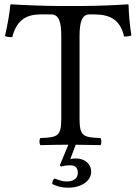

<svg xmlns="http://www.w3.org/2000/svg" viewBox="-20 -673 637 893"><path d="M309 96C332 96 342 110 342 131C342 157 321 171 291 171C271 171 260 167 233 157C226 164 223 171 223 183C248 194 265 200 297 200C358 200 404 169 404 126C404 88 373 64 333 64C324 64 315 65 307 67L332 0.1C366.3 0.4 406.8 1.2 447 2C453 -4 453 -25 447 -31C367 -34 350 -39 350 -122V-504C350 -568 360 -606 396 -606H418C493 -606 540 -580 557 -503C568 -503 582 -504 591 -508C584 -554 579 -605 578 -650C578 -651 576 -653 575 -653C541 -650 430 -645 351 -645H265C188 -645 70 -650 32 -653C30 -653 28 -651 28 -650C24 -605 14 -553 3 -505C13 -501 25 -500 37 -500C57 -580 103 -606 169 -606H218C255 -606 265 -568 265 -507V-122C265 -39 248 -34 168 -31C162 -25 162 -4 168 2C213 1.1 259.6 0.1 298 0L258 96L264 102C280 97 290 96 309 96Z"/></svg>

Font: Libertinus Serif
Style: Regular
Weight: 400
Designer: Philipp H. Poll
Foundry: Khaled Hosny
Version: Version 6.2